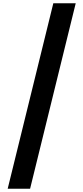

<svg xmlns="http://www.w3.org/2000/svg" viewBox="-20 -886 510 1174"><path d="M443 -866 164 268H27L306 -866Z"/></svg>

Font: Noto Sans Telugu UI ExtraBold
Style: Regular
Weight: 800
Designer: Jelle Bosma - Monotype Design Team
Foundry: Monotype Imaging Inc.
Version: Version 2.005; ttfautohint (v1.8.4.7-5d5b)